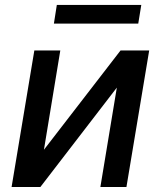

<svg xmlns="http://www.w3.org/2000/svg" viewBox="-20 -747 642 767"><path d="M155.5 -148.8 220.9 -545.5H117.2L26.3 0H141.3L446.7 -397L381 0H485.1L576 -545.5H461.6ZM195.3 -652.7H532.3L544.4 -727.3H207Z"/></svg>

Font: Margiela Sans Medium
Style: Italic
Weight: 500
Italic angle: -9.39999°
Designer: Stefan Endress, Andreas Faust
Version: Version 1.100;FEAKit 1.0